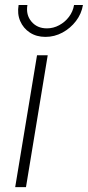

<svg xmlns="http://www.w3.org/2000/svg" viewBox="-20 -770 361 790"><path d="M42.5 0 132.3 -542.5H176.3L86.9 0ZM167 -618.2Q129.9 -618.2 102.8 -636Q75.7 -653.8 63 -683.6Q50.3 -713.4 56.6 -749.5H92.8Q85.9 -709 109.4 -681.2Q132.8 -653.3 172.9 -653.3Q199.7 -653.3 223.6 -666.3Q247.6 -679.2 263.9 -700.9Q280.3 -722.7 284.7 -749.5H321.3Q315.4 -713.4 292.7 -683.6Q270 -653.8 237.1 -636Q204.1 -618.2 167 -618.2Z"/></svg>

Font: Inter 16pt ExtraLight
Style: Italic
Weight: 250
Italic angle: -9.3988°
Version: Version 4.001;git-66647c0bb